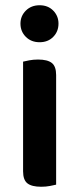

<svg xmlns="http://www.w3.org/2000/svg" viewBox="-20 -705 302 732"><path d="M68 -470Q76 -472 91.5 -475Q107 -478 125 -478Q161 -478 177.5 -465Q194 -452 194 -419V-1Q186 1 170.5 4Q155 7 137 7Q101 7 84.5 -6Q68 -19 68 -52ZM58 -615Q58 -644 78.5 -664.5Q99 -685 131 -685Q163 -685 183 -664.5Q203 -644 203 -615Q203 -585 183 -564.5Q163 -544 131 -544Q99 -544 78.5 -564.5Q58 -585 58 -615Z"/></svg>

Font: Baloo Tammudu 2 SemiBold
Style: Regular
Weight: 600
Designer: Maithili Shingre, Omkar Shende and Ek Type
Foundry: Ek Type
Version: Version 1.640;hotconv 1.0.111;makeotfexe 2.5.65597; ttfautoh